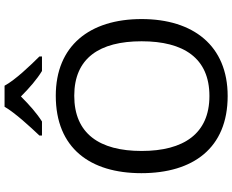

<svg xmlns="http://www.w3.org/2000/svg" viewBox="-106 -878 994 821"><g transform="rotate(-90 390.5 -467.0)"><path d="M435 -944H345C319 -899 259 -834 222 -795V-784H282C317 -806 353 -838 389 -874C425 -838 463 -805 498 -784H560V-795C522 -833 459 -899 435 -944ZM720 -358C720 -580 606 -725 392 -725C168 -725 61 -578 61 -359C61 -138 168 10 391 10C606 10 720 -137 720 -358ZM156 -358C156 -538 230 -646 392 -646C553 -646 625 -538 625 -358C625 -178 553 -68 391 -68C230 -68 156 -178 156 -358Z"/></g></svg>

Font: Noto Sans Arabic UI
Style: Regular
Weight: 400
Designer: Monotype Design Team, Nadine Chahine and Nizar Qandah
Foundry: Monotype Imaging Inc.
Version: Version 2.010